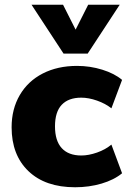

<svg xmlns="http://www.w3.org/2000/svg" viewBox="-20 -782 540 810"><path d="M29 -245Q29 -322 63.5 -381Q98 -440 160.5 -472Q223 -504 305 -504Q360 -504 411.5 -488Q463 -472 495 -445L450 -325Q425 -345 389.5 -357.5Q354 -370 323 -370Q269 -370 240.5 -340Q212 -310 212 -249Q212 -188 240.5 -157Q269 -126 323 -126Q354 -126 389.5 -138.5Q425 -151 450 -172L495 -51Q461 -23 408.5 -7.5Q356 8 297 8Q171 8 100 -60Q29 -128 29 -245ZM352 -762H485L350 -556H248L113 -762H246L299 -657Z"/></svg>

Font: wassup Sans
Style: Black
Weight: 900
Version: Version 2.001